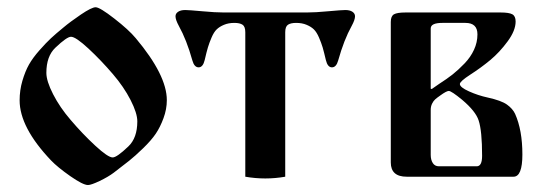

<svg xmlns="http://www.w3.org/2000/svg" viewBox="-20 -497 1532 540"><path d="M35.2 -214.8Q35.2 -243.2 43 -269.8Q50.8 -296.4 61.5 -315.4Q72.3 -334.5 91.1 -355.7Q109.9 -377 123.3 -389.4Q136.7 -401.9 158.7 -419.9Q177.2 -435.5 207.5 -456.1Q237.8 -476.6 249 -476.6Q260.7 -476.6 301.5 -444.8Q342.3 -413.1 361.8 -389.6Q449.2 -285.6 449.2 -215.3Q449.2 -189.9 439.9 -164.8Q430.7 -139.6 418 -120.8Q405.3 -102.1 382.6 -80.1Q359.9 -58.1 343.3 -44.9Q326.7 -31.7 299.8 -11.2Q284.2 0.5 260.3 12Q236.3 23.4 227.5 23.4Q213.4 23.4 177.5 -1.7Q141.6 -26.9 123.5 -45.9Q35.2 -138.7 35.2 -214.8ZM110.4 -292Q110.4 -269 129.4 -231.9Q148.4 -194.8 178.7 -159.7Q211.9 -120.6 247.8 -87.4Q283.7 -54.2 296.9 -54.2Q308.6 -54.2 340.8 -85Q366.2 -108.9 366.2 -155.8Q366.2 -178.7 347.2 -215.8Q328.1 -252.9 297.9 -288.1Q264.6 -327.1 228.8 -360.4Q192.9 -393.6 179.7 -393.6Q168 -393.6 135.7 -362.8Q110.4 -338.9 110.4 -292Z M473.6 -451.2Q473.6 -459 481 -463.9Q488.3 -468.8 501 -468.8Q510.7 -468.8 549.3 -465.3Q585.4 -461.9 609.4 -461.9H842.8Q867.2 -461.9 902.8 -465.3Q941.4 -468.8 951.2 -468.8Q963.9 -468.8 971.2 -463.9Q978.5 -459 978.5 -451.2Q978.5 -441.4 969.2 -424.3Q947.3 -384.8 931.2 -327.1Q925.8 -307.6 913.6 -307.6Q901.4 -307.6 896.5 -328.1Q891.1 -351.1 887.5 -363.5Q883.8 -376 877.2 -391.4Q870.6 -406.7 862.8 -414.3Q855 -421.9 842.3 -427.2Q829.6 -432.6 813 -432.6Q797.9 -432.6 790 -427.5Q782.2 -422.4 782.2 -406.2V0Q754.4 4.9 726.1 4.9Q697.8 4.9 669.9 0V-406.2Q669.9 -422.4 662.1 -427.5Q654.3 -432.6 639.2 -432.6Q622.6 -432.6 609.9 -427.2Q597.2 -421.9 589.4 -414.3Q581.5 -406.7 575 -391.4Q568.4 -376 564.7 -363.5Q561 -351.1 555.7 -328.1Q550.8 -307.6 538.6 -307.6Q526.4 -307.6 521 -327.1Q504.9 -384.8 482.9 -424.3Q473.6 -441.4 473.6 -451.2Z M1079.1 -40V-435.5Q1079.1 -451.7 1088.1 -456.8Q1097.2 -461.9 1120.6 -461.9H1387.7Q1411.6 -461.9 1420.9 -456.8Q1430.2 -451.7 1430.2 -436.5Q1430.2 -411.1 1407.7 -380.6Q1385.3 -350.1 1358.9 -328.1Q1332.5 -306.2 1302.7 -287.1Q1273.4 -268.1 1273.4 -260.7Q1273.4 -251.5 1299.1 -240Q1324.7 -228.5 1351.6 -222.7Q1389.6 -214.4 1405.8 -202.9Q1421.9 -191.4 1428.7 -176.8Q1449.2 -130.9 1449.2 -62.5Q1449.2 0 1424.3 0H1124Q1079.1 0 1079.1 -40ZM1191.4 -61.5Q1191.4 -47.4 1197.3 -38.3Q1203.1 -29.3 1214.4 -29.3H1320.8Q1335.9 -29.3 1335.9 -58.6Q1335.9 -128.9 1326.2 -158.2Q1317.9 -184.1 1279.8 -216.3Q1249.5 -241.2 1242.2 -241.2Q1235.8 -241.2 1218.3 -228.5Q1208.5 -221.7 1203.9 -217.5Q1199.2 -213.4 1195.3 -205.6Q1191.4 -197.8 1191.4 -188ZM1191.4 -247.6 1194.3 -246.6Q1208.5 -256.8 1215.3 -261.2Q1236.8 -274.9 1253.2 -287.8Q1269.5 -300.8 1286.6 -318.6Q1303.7 -336.4 1313.2 -357.2Q1322.8 -377.9 1322.8 -400.4Q1322.8 -432.6 1289.1 -432.6H1224.1Q1191.4 -432.6 1191.4 -417Z"/></svg>

Font: Monomachus
Style: Medium
Weight: 500
Designer: Alexey Kryukov
Version: Version 1.0